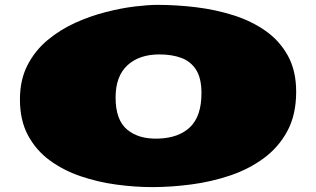

<svg xmlns="http://www.w3.org/2000/svg" viewBox="-20 -743 1292 785"><path d="M603 22Q531.7 22 455.8 11.7Q379.9 1.5 309.6 -22.5Q239.3 -46.4 183.3 -87.4Q127.4 -128.4 94.5 -189.7Q61.5 -251 61.5 -336.4Q61.5 -416.5 92.3 -476.3Q123 -536.1 174.3 -578.9Q225.6 -621.6 287.6 -649.7Q349.6 -677.7 413.1 -693.8Q476.6 -710 532 -716.6Q587.4 -723.1 624 -723.1Q701.7 -723.1 781.7 -713.4Q861.8 -703.6 935.1 -680.4Q1008.3 -657.2 1065.9 -616.7Q1123.5 -576.2 1157.2 -514.9Q1190.9 -453.6 1190.9 -367.7Q1190.9 -273.9 1154.8 -207Q1118.7 -140.1 1057.6 -95.5Q996.6 -50.8 919.9 -25.1Q843.3 0.5 761.5 11.2Q679.7 22 603 22ZM626.5 -176.3Q710.9 -178.7 757.3 -223.4Q803.7 -268.1 803.7 -362.3Q803.7 -422.9 782 -457.3Q760.3 -491.7 721.7 -506.1Q683.1 -520.5 631.8 -520.5Q549.3 -520.5 501 -476.1Q452.6 -431.6 452.6 -344.2Q452.6 -252.4 499.8 -213.1Q546.9 -173.8 626.5 -176.3Z"/></svg>

Font: Seymour One
Style: Regular
Weight: 400
Designer: Vernon Adams
Foundry: Vernon Adams
Version: Version 1.100; ttfautohint (v1.8.4.7-5d5b);gftools[0.9.33]